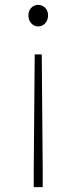

<svg xmlns="http://www.w3.org/2000/svg" viewBox="-20 -560 315 791"><path d="M119 211H156V141L152 -336H123L119 141ZM137 -451C158 -451 178 -468 178 -497C178 -524 158 -540 137 -540C117 -540 97 -524 97 -497C97 -468 117 -451 137 -451Z"/></svg>

Font: Noto Sans CJK HK Thin
Style: Regular
Weight: 100
Designer: Ryoko NISHIZUKA 西塚涼子 (kana, bopomofo & ideographs); Paul D. Hunt (Latin, Greek & Cyrillic); Sandoll Communications 산돌커뮤니
Foundry: Adobe
Version: Version 2.004;hotconv 1.0.118;makeotfexe 2.5.65603